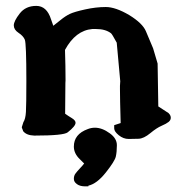

<svg xmlns="http://www.w3.org/2000/svg" viewBox="-20 -454 638 665"><path d="M273.9 191.4Q257.3 191.4 246.6 183.8Q235.8 176.3 235.8 165.5Q235.8 154.8 241 147.7Q246.1 140.6 256.8 129.2Q267.6 117.7 271.5 112.3Q267.1 107.4 256.3 97.2Q235.8 77.6 235.8 53.7Q235.8 10.7 283.7 -6.8Q295.9 -11.7 308.6 -11.7Q334 -11.7 360.4 7.8Q384.8 25.4 384.8 48.8Q384.8 72.3 381.1 88.4Q377.4 104.5 346.4 143.6Q315.4 182.6 286.1 189V191.4ZM299.8 -353.5Q241.7 -348.6 205.1 -281.2Q207 -226.1 207 -175.8Q206.5 -170.9 206.5 -166Q206.5 -111.3 205.6 -60.1Q215.8 -52.7 228.8 -44.9Q241.7 -37.1 241.7 -28.8Q241.7 -17.1 214.4 4.4Q200.2 15.6 101.1 15.6H98.1Q70.8 14.6 59.6 -0.5V-2L55.7 -11.7V-14.2L61 -30.8Q68.4 -42 69.8 -66.4Q71.3 -90.8 71.3 -174.3Q71.3 -303.7 65.9 -316.7Q60.5 -329.6 44.2 -340.3Q27.8 -351.1 27.8 -366Q27.8 -380.9 48.3 -407.2Q68.8 -433.6 105.5 -433.6Q142.1 -433.6 156.7 -387.2Q161.1 -373.5 164.6 -364.7Q172.4 -370.6 189.5 -384.5Q206.5 -398.4 221.9 -405.8Q237.3 -413.1 274.9 -421.4Q312.5 -429.7 346.4 -429.7Q380.4 -429.7 428.2 -401.4Q474.1 -373 485.4 -345.7Q496.6 -318.4 510.3 -286.6L525.9 -233.9L528.3 -85.4L563.5 -62.5Q571.3 -55.2 571.5 -46.6Q571.8 -38.1 564 -31.7Q556.2 -25.4 539.6 -18.3Q522.9 -11.2 500.5 7.3Q478 25.9 460.2 26.6Q442.4 27.3 425.8 27.3Q407.2 27.3 391.4 14.4Q375.5 1.5 375.5 -9.3V-20.5L397.9 -27.8Q395.5 -112.8 395.5 -144Q395.5 -151.9 395.5 -156.7Q396.5 -168.5 396.5 -172.4Q390.1 -239.3 384.3 -306.2Q367.7 -336.9 364.3 -338.9Q345.2 -353.5 312.5 -353.5Z"/></svg>

Font: Drukaatie burti
Style: Bold
Weight: 700
Version: Version 0.14